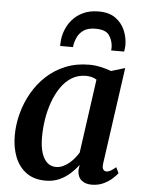

<svg xmlns="http://www.w3.org/2000/svg" viewBox="-57 -863 683 918"><g transform="rotate(5 285.0 -404.0)"><path d="M464 -97.5Q461 -75.5 467 -67.2Q473 -59 482.5 -59Q491.5 -59 502 -64.8Q512.5 -70.5 527.5 -83.5L541 -56Q535.5 -47.5 518.5 -31.5Q501.5 -15.5 475.8 -2.8Q450 10 417 10Q386.5 10 368 -6Q349.5 -22 349 -54L352.5 -79.5Q336.5 -57.5 314 -37Q291.5 -16.5 262.2 -3.2Q233 10 196 10Q141 10 104.2 -16.5Q67.5 -43 49.2 -89Q31 -135 31 -192.5Q31 -245.5 45 -298.2Q59 -351 85.8 -398Q112.5 -445 152 -481.8Q191.5 -518.5 243 -539.5Q294.5 -560.5 357.5 -560.5Q383.5 -560.5 412.2 -554.2Q441 -548 462.5 -539.5L529 -559.5ZM397 -492.5Q386.5 -499 373.5 -502.5Q360.5 -506 345.5 -506Q307.5 -506 277.5 -487.5Q247.5 -469 225.8 -437.2Q204 -405.5 189.5 -365Q175 -324.5 168.2 -281Q161.5 -237.5 161.5 -195.5Q161.5 -151 171.2 -120.5Q181 -90 198.5 -74.8Q216 -59.5 239 -59.5Q257 -59.5 272.8 -66.5Q288.5 -73.5 302.2 -84.8Q316 -96 327.5 -110Q339 -124 347.5 -138ZM210 -637.5Q210 -642 210 -646Q210 -650 210.5 -654Q211.5 -682.5 222 -711.2Q232.5 -740 253.2 -764.2Q274 -788.5 305.5 -803.2Q337 -818 380 -818Q429.5 -818 460.2 -796Q491 -774 505.8 -739.5Q520.5 -705 520.5 -667.5Q520 -659.5 519 -651.2Q518 -643 517 -637.5H454.5Q455 -642 455.5 -646.8Q456 -651.5 455.5 -657.5Q453 -689.5 435.8 -712Q418.5 -734.5 371.5 -734.5Q334 -734.5 313 -719Q292 -703.5 282.8 -681Q273.5 -658.5 271.5 -637.5Z"/></g></svg>

Font: Merriweather 36pt SemiBold
Style: Italic
Weight: 600
Italic angle: -7.8°
Version: Version 2.101